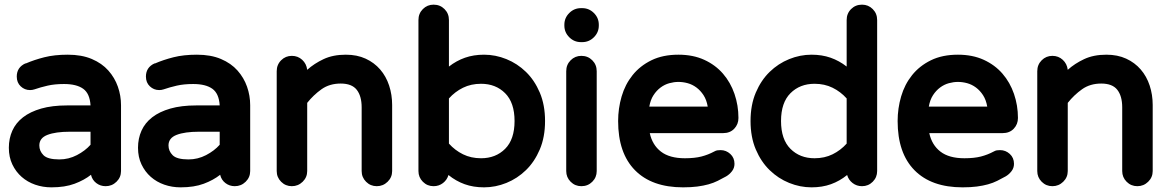

<svg xmlns="http://www.w3.org/2000/svg" viewBox="-20 -775 5027 825"><path d="M18 -140Q18 -180 33 -213.5Q48 -247 79 -271Q110 -295 157 -308.5Q204 -322 268 -322H369Q366 -373 337.5 -393.5Q309 -414 255 -414Q215 -414 184.5 -407Q154 -400 128 -391Q119 -388 109 -388Q86 -388 69 -404Q52 -420 52 -446Q52 -486 90 -503V-502Q127 -518 170.5 -529Q214 -540 271 -540Q331 -540 374.5 -521.5Q418 -503 445.5 -472Q473 -441 486.5 -402.5Q500 -364 500 -323V-40Q500 -13 480.5 6Q461 25 434 25Q411 25 393.5 11.5Q376 -2 371 -24Q342 -1 300.5 14.5Q259 30 201 30Q164 30 131 18.5Q98 7 73 -15Q48 -37 33 -68.5Q18 -100 18 -140ZM235 -90Q275 -90 310.5 -108.5Q346 -127 369 -153V-209H280Q219 -209 184 -195.5Q149 -182 149 -150Q149 -126 167 -108Q185 -90 235 -90Z M573 -140Q573 -180 588 -213.5Q603 -247 634 -271Q665 -295 712 -308.5Q759 -322 823 -322H924Q921 -373 892.5 -393.5Q864 -414 810 -414Q770 -414 739.5 -407Q709 -400 683 -391Q674 -388 664 -388Q641 -388 624 -404Q607 -420 607 -446Q607 -486 645 -503V-502Q682 -518 725.5 -529Q769 -540 826 -540Q886 -540 929.5 -521.5Q973 -503 1000.5 -472Q1028 -441 1041.5 -402.5Q1055 -364 1055 -323V-40Q1055 -13 1035.5 6Q1016 25 989 25Q966 25 948.5 11.5Q931 -2 926 -24Q897 -1 855.5 14.5Q814 30 756 30Q719 30 686 18.5Q653 7 628 -15Q603 -37 588 -68.5Q573 -100 573 -140ZM790 -90Q830 -90 865.5 -108.5Q901 -127 924 -153V-209H835Q774 -209 739 -195.5Q704 -182 704 -150Q704 -126 722 -108Q740 -90 790 -90Z M1169 -40V-469Q1169 -497 1188 -516Q1207 -535 1234 -535Q1260 -535 1278.5 -518Q1297 -501 1300 -475Q1330 -502 1370.5 -521Q1411 -540 1466 -540Q1514 -540 1551 -523Q1588 -506 1613.5 -476.5Q1639 -447 1652 -407.5Q1665 -368 1665 -324V-40Q1665 -13 1645.5 6Q1626 25 1599 25Q1572 25 1553 6Q1534 -13 1534 -40V-314Q1534 -362 1513 -389Q1492 -416 1444 -416Q1396 -416 1361.5 -391.5Q1327 -367 1300 -333V-40Q1300 -13 1280.5 6Q1261 25 1234 25Q1207 25 1188 6Q1169 -13 1169 -40Z M1778 -689Q1778 -717 1797 -736Q1816 -755 1843 -755Q1871 -755 1890 -736Q1909 -717 1909 -689V-489Q1941 -514 1978 -527Q2015 -540 2060 -540Q2109 -540 2156 -521Q2203 -502 2240 -466Q2277 -430 2299.5 -377Q2322 -324 2322 -255Q2322 -186 2299.5 -133Q2277 -80 2240 -44Q2203 -8 2156 11Q2109 30 2060 30Q2014 30 1976.5 16.5Q1939 3 1907 -23Q1901 -2 1883.5 11.5Q1866 25 1843 25Q1816 25 1797 6Q1778 -13 1778 -40ZM1909 -352V-158Q1935 -129 1969.5 -112Q2004 -95 2047 -95Q2110 -95 2150.5 -135.5Q2191 -176 2191 -255Q2191 -334 2150.5 -374.5Q2110 -415 2047 -415Q2004 -415 1969.5 -398Q1935 -381 1909 -352Z M2413 -469Q2413 -497 2432 -516Q2451 -535 2478 -535Q2506 -535 2525 -516Q2544 -497 2544 -469V-40Q2544 -13 2525 6Q2506 25 2478 25Q2451 25 2432 6Q2413 -13 2413 -40ZM2405 -665V-669Q2405 -698 2426 -719Q2447 -740 2476 -740H2482Q2511 -740 2532 -719Q2553 -698 2553 -669V-665Q2553 -636 2532 -615Q2511 -594 2482 -594H2476Q2447 -594 2426 -615Q2405 -636 2405 -665Z M2636 -255Q2636 -309 2651 -360.5Q2666 -412 2698 -452Q2730 -492 2779 -516Q2828 -540 2895 -540Q2958 -540 3006 -518Q3054 -496 3086.5 -458.5Q3119 -421 3136 -371.5Q3153 -322 3153 -268Q3153 -241 3135 -222Q3117 -203 3087 -203H2772Q2783 -152 2820 -123.5Q2857 -95 2923 -95Q2965 -95 2994 -102.5Q3023 -110 3049 -124Q3056 -128 3062 -129Q3068 -130 3076 -130Q3100 -130 3118 -113.5Q3136 -97 3136 -71Q3136 -53 3125 -39Q3114 -25 3100 -17Q3082 -7 3064 2Q3046 11 3024.5 17Q3003 23 2976.5 26.5Q2950 30 2915 30Q2781 30 2708.5 -43.5Q2636 -117 2636 -255ZM3021 -317Q3016 -346 3003 -366Q2990 -386 2972.5 -399Q2955 -412 2935 -417.5Q2915 -423 2895 -423Q2876 -423 2856 -417.5Q2836 -412 2818.5 -399Q2801 -386 2788 -366Q2775 -346 2770 -317Z M3205 -255Q3205 -324 3227.5 -377Q3250 -430 3287 -466Q3324 -502 3371 -521Q3418 -540 3467 -540Q3512 -540 3549 -527Q3586 -514 3618 -489V-689Q3618 -717 3637 -736Q3656 -755 3684 -755Q3711 -755 3730 -736Q3749 -717 3749 -689V-40Q3749 -13 3730 6Q3711 25 3684 25Q3661 25 3643.5 11.5Q3626 -2 3620 -23Q3588 3 3550.5 16.5Q3513 30 3467 30Q3418 30 3371 11Q3324 -8 3287 -44Q3250 -80 3227.5 -133Q3205 -186 3205 -255ZM3336 -255Q3336 -176 3376.5 -135.5Q3417 -95 3480 -95Q3523 -95 3557.5 -112Q3592 -129 3618 -158V-352Q3592 -381 3557.5 -398Q3523 -415 3480 -415Q3417 -415 3376.5 -374.5Q3336 -334 3336 -255Z M3837 -255Q3837 -309 3852 -360.5Q3867 -412 3899 -452Q3931 -492 3980 -516Q4029 -540 4096 -540Q4159 -540 4207 -518Q4255 -496 4287.5 -458.5Q4320 -421 4337 -371.5Q4354 -322 4354 -268Q4354 -241 4336 -222Q4318 -203 4288 -203H3973Q3984 -152 4021 -123.5Q4058 -95 4124 -95Q4166 -95 4195 -102.5Q4224 -110 4250 -124Q4257 -128 4263 -129Q4269 -130 4277 -130Q4301 -130 4319 -113.5Q4337 -97 4337 -71Q4337 -53 4326 -39Q4315 -25 4301 -17Q4283 -7 4265 2Q4247 11 4225.5 17Q4204 23 4177.5 26.5Q4151 30 4116 30Q3982 30 3909.5 -43.5Q3837 -117 3837 -255ZM4222 -317Q4217 -346 4204 -366Q4191 -386 4173.5 -399Q4156 -412 4136 -417.5Q4116 -423 4096 -423Q4077 -423 4057 -417.5Q4037 -412 4019.5 -399Q4002 -386 3989 -366Q3976 -346 3971 -317Z M4437 -40V-469Q4437 -497 4456 -516Q4475 -535 4502 -535Q4528 -535 4546.5 -518Q4565 -501 4568 -475Q4598 -502 4638.5 -521Q4679 -540 4734 -540Q4782 -540 4819 -523Q4856 -506 4881.5 -476.5Q4907 -447 4920 -407.5Q4933 -368 4933 -324V-40Q4933 -13 4913.5 6Q4894 25 4867 25Q4840 25 4821 6Q4802 -13 4802 -40V-314Q4802 -362 4781 -389Q4760 -416 4712 -416Q4664 -416 4629.5 -391.5Q4595 -367 4568 -333V-40Q4568 -13 4548.5 6Q4529 25 4502 25Q4475 25 4456 6Q4437 -13 4437 -40Z"/></svg>

Font: Varela Round Precious
Style: Bold
Weight: 700
Version: Version 1.000